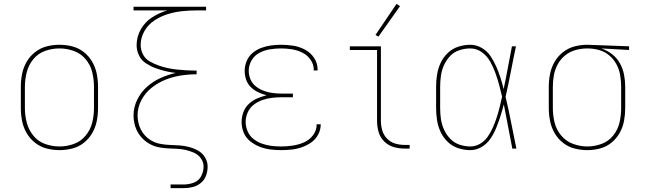

<svg xmlns="http://www.w3.org/2000/svg" viewBox="-20 -770 3352 995"><path d="M288 8Q322 8 355 -0.5Q388 -9 414.5 -30Q441 -51 458 -80.5Q475 -110 481.5 -143Q488 -176 488 -210V-320Q488 -354 481.5 -387Q475 -420 458 -449.5Q441 -479 414.5 -500Q388 -521 355 -529.5Q322 -538 288 -538Q254 -538 221.5 -529.5Q189 -521 162 -500Q135 -479 118 -449.5Q101 -420 94.5 -387Q88 -354 88 -320V-210Q88 -176 94.5 -143Q101 -110 118 -80.5Q135 -51 162 -30Q189 -9 221.5 -0.5Q254 8 288 8ZM288 -11Q250 -11 213.5 -24Q177 -37 152.5 -67.5Q128 -98 118.5 -135Q109 -172 109 -210V-320Q109 -358 118.5 -395.5Q128 -433 152.5 -463Q177 -493 213.5 -506Q250 -519 288 -519Q326 -519 362.5 -506Q399 -493 424 -463Q449 -433 458 -395.5Q467 -358 467 -320V-210Q467 -172 458 -135Q449 -98 424 -67.5Q399 -37 362.5 -24Q326 -11 288 -11Z M864 205H933Q957 205 980 199Q1003 193 1021.5 177.5Q1040 162 1048 139.5Q1056 117 1056 93Q1056 68 1042.5 45.5Q1029 23 1006.5 10.5Q984 -2 959 -8.5Q934 -15 909 -16.5Q884 -18 858.5 -19Q833 -20 808 -25Q783 -30 761 -43.5Q739 -57 723.5 -77.5Q708 -98 700.5 -122.5Q693 -147 693 -173Q693 -214 713 -251.5Q733 -289 765.5 -315Q798 -341 836.5 -356.5Q875 -372 916 -378.5Q957 -385 999 -385V-404Q973 -404 948 -405.5Q923 -407 898 -409.5Q873 -412 848 -417.5Q823 -423 799.5 -431.5Q776 -440 754 -453Q732 -466 720.5 -489Q709 -512 709 -537Q709 -575 728.5 -609Q748 -643 780 -664Q812 -685 848.5 -696.5Q885 -708 923 -712Q961 -716 999 -716H1048V-735H672V-716H847Q806 -704 769 -680.5Q732 -657 710 -618.5Q688 -580 688 -536Q688 -509 700 -483.5Q712 -458 735.5 -442.5Q759 -427 784.5 -417.5Q810 -408 837 -401.5Q864 -395 891 -392Q850 -383 811.5 -365.5Q773 -348 741.5 -320Q710 -292 691 -253Q672 -214 672 -172Q672 -149 677.5 -126.5Q683 -104 694.5 -84Q706 -64 723 -48Q740 -32 760.5 -21.5Q781 -11 804 -6.5Q827 -2 850 -1Q873 0 896 1Q919 2 941.5 7Q964 12 985.5 21.5Q1007 31 1021 50.5Q1035 70 1035 93Q1035 119 1022.5 143Q1010 167 984.5 176.5Q959 186 933 186H864Z M1437 8Q1464 8 1491.5 5Q1519 2 1544.5 -7Q1570 -16 1592.5 -31.5Q1615 -47 1628.5 -72Q1642 -97 1642 -124V-126H1621V-124Q1621 -94 1602 -69Q1583 -44 1555 -32Q1527 -20 1497 -15.5Q1467 -11 1437 -11Q1412 -11 1387 -14Q1362 -17 1338 -25.5Q1314 -34 1294 -49.5Q1274 -65 1263.5 -89Q1253 -113 1253 -138Q1253 -163 1263.5 -187Q1274 -211 1294.5 -227Q1315 -243 1339.5 -251.5Q1364 -260 1389.5 -263Q1415 -266 1440 -266H1498V-285H1440Q1417 -285 1393.5 -288Q1370 -291 1348 -299Q1326 -307 1307 -321.5Q1288 -336 1278.5 -358Q1269 -380 1269 -403Q1269 -432 1284 -457.5Q1299 -483 1325 -496.5Q1351 -510 1379.5 -514.5Q1408 -519 1437 -519Q1465 -519 1493 -514.5Q1521 -510 1546.5 -497.5Q1572 -485 1589 -461Q1606 -437 1606 -409Q1606 -407 1605 -405H1626V-410Q1626 -442 1608 -469.5Q1590 -497 1561 -512.5Q1532 -528 1500.5 -533Q1469 -538 1437 -538Q1411 -538 1385 -534.5Q1359 -531 1334.5 -522Q1310 -513 1289.5 -496Q1269 -479 1258.5 -454Q1248 -429 1248 -403Q1248 -380 1255.5 -357.5Q1263 -335 1280 -318.5Q1297 -302 1318 -292Q1339 -282 1361 -276Q1336 -270 1312 -259.5Q1288 -249 1269 -231Q1250 -213 1241 -188Q1232 -163 1232 -138Q1232 -109 1243 -82.5Q1254 -56 1276.5 -38Q1299 -20 1326 -9.5Q1353 1 1381 4.5Q1409 8 1437 8Z M2077 0H2103V-19H2077Q2052 -19 2028 -26Q2004 -33 1986 -51.5Q1968 -70 1961 -94Q1954 -118 1954 -143V-530H1793V-511H1934V-143Q1934 -114 1942 -86Q1950 -58 1971 -37Q1992 -16 2020 -8Q2048 0 2077 0ZM1941 -580 2053 -738 2035 -750 1926 -589Z M2417 8Q2449 8 2477 -9Q2505 -26 2522.5 -52.5Q2540 -79 2552 -108.5Q2564 -138 2573.5 -168Q2583 -198 2591 -229Q2602 -172 2613 -114.5Q2624 -57 2635 0H2656Q2642 -67 2629 -134.5Q2616 -202 2600 -268Q2615 -334 2627.5 -399.5Q2640 -465 2654 -530H2633Q2622 -475 2612 -419.5Q2602 -364 2590 -308Q2583 -338 2573.5 -367.5Q2564 -397 2551.5 -425.5Q2539 -454 2521.5 -480Q2504 -506 2476 -522Q2448 -538 2417 -538Q2386 -538 2355 -528Q2324 -518 2300.5 -495.5Q2277 -473 2263.5 -444Q2250 -415 2245 -383.5Q2240 -352 2240 -320V-210Q2240 -178 2245 -146.5Q2250 -115 2263.5 -86Q2277 -57 2300.5 -34.5Q2324 -12 2355 -2Q2386 8 2417 8ZM2417 -11Q2389 -11 2361 -20.5Q2333 -30 2313 -51Q2293 -72 2281 -98.5Q2269 -125 2265 -153Q2261 -181 2261 -210V-320Q2261 -349 2265 -377.5Q2269 -406 2281 -432.5Q2293 -459 2313 -480Q2333 -501 2361 -510Q2389 -519 2417 -519Q2450 -519 2477 -499.5Q2504 -480 2520 -451.5Q2536 -423 2547 -392.5Q2558 -362 2566.5 -331Q2575 -300 2582 -269Q2576 -242 2569.5 -215.5Q2563 -189 2554.5 -162.5Q2546 -136 2535 -111Q2524 -86 2508.5 -63Q2493 -40 2469 -25.5Q2445 -11 2417 -11Z M3024 8Q3057 8 3089.5 -0.5Q3122 -9 3148.5 -30.5Q3175 -52 3191.5 -81.5Q3208 -111 3214 -144Q3220 -177 3220 -210V-320Q3220 -352 3214 -383Q3208 -414 3192.5 -442Q3177 -470 3151.5 -489.5Q3126 -509 3096 -519L3240 -511V-530L3025 -538H3024Q2990 -538 2957.5 -529.5Q2925 -521 2898 -500Q2871 -479 2854 -449.5Q2837 -420 2830.5 -387Q2824 -354 2824 -320V-210Q2824 -177 2830.5 -143.5Q2837 -110 2854 -80.5Q2871 -51 2897.5 -30Q2924 -9 2957 -0.5Q2990 8 3024 8ZM3024 -11Q2986 -11 2949.5 -24.5Q2913 -38 2888 -68Q2863 -98 2854 -135Q2845 -172 2845 -210V-320Q2845 -351 2850.5 -381Q2856 -411 2871 -438Q2886 -465 2910 -484Q2934 -503 2964 -511Q2994 -519 3024 -519Q3054 -519 3083.5 -511Q3113 -503 3136.5 -483.5Q3160 -464 3174.5 -437Q3189 -410 3194 -380Q3199 -350 3199 -320V-210Q3199 -172 3190.5 -135Q3182 -98 3158 -68Q3134 -38 3098 -24.5Q3062 -11 3024 -11Z"/></svg>

Font: Iosevka Sparkle Thin
Style: Regular
Weight: 100
Designer: Belleve Invis
Foundry: Belleve Invis
Version: Version 4.5.0; ttfautohint (v1.8.3)